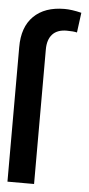

<svg xmlns="http://www.w3.org/2000/svg" viewBox="-54 -793 383 825"><g transform="rotate(5 137.0 -380.5)"><path d="M125.5 0H10.7V-580.1Q10.3 -667 57.9 -713.9Q105.5 -760.7 190.9 -760.7Q221.7 -760.7 263.7 -750.5L252.4 -664.6Q236.3 -668.5 208 -668.5Q167.5 -668.5 146.5 -645.8Q125.5 -623 125.5 -580.1Z"/></g></svg>

Font: Interop Med
Style: Regular
Weight: 500
Designer: Rasmus Andersson, Google, Jang Haemin
Foundry: jhaemin
Version: Version 1.007